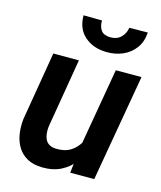

<svg xmlns="http://www.w3.org/2000/svg" viewBox="-113 -824 767 916"><g transform="rotate(15 271.0 -366.0)"><path d="M333.5 -131.8 401.9 -528.3H528.8L437 0H318.4ZM365.2 -234.9 404.3 -236.3Q398.4 -189 383.1 -144.3Q367.7 -99.6 341.1 -64.5Q314.5 -29.3 274.9 -9Q235.4 11.2 181.6 10.3Q138.2 9.3 108.6 -6.6Q79.1 -22.5 61.8 -49.8Q44.4 -77.1 38.3 -112.3Q32.2 -147.5 36.1 -187L93.3 -528.3H219.7L162.1 -185.1Q160.2 -167.5 161.9 -151.4Q163.6 -135.3 169.9 -122.3Q176.3 -109.4 189 -101.6Q201.7 -93.8 222.2 -92.8Q266.6 -91.3 296.1 -110.4Q325.7 -129.4 342.3 -162.4Q358.9 -195.3 365.2 -234.9ZM412.1 -740.7 502.9 -741.7Q500 -695.8 476.6 -663.8Q453.1 -631.8 416 -615.7Q378.9 -599.6 334.5 -600.6Q270 -601.6 227.8 -638.4Q185.5 -675.3 185.5 -741.7L276.9 -740.7Q275.9 -711.4 289.3 -692.6Q302.7 -673.8 335 -673.3Q367.2 -672.9 387 -691.7Q406.7 -710.4 412.1 -740.7Z"/></g></svg>

Font: Roboto SemiBold
Style: Italic
Weight: 600
Designer: Christian Robertson
Foundry: Google
Version: Version 3.009; 2024